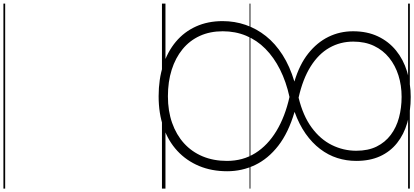

<svg xmlns="http://www.w3.org/2000/svg" viewBox="-654 -806 2365 1096"><g transform="rotate(90 528.0 -257.5)"><path d="M529 19Q432 19 353 -6.5Q274 -32 217.5 -79.5Q161 -127 130.5 -194.5Q100 -262 100 -346Q100 -415 121.5 -477.5Q143 -540 185.5 -593.5Q228 -647 293 -688.5Q358 -730 445 -756Q348 -785 285 -835Q222 -885 190 -950Q158 -1015 158 -1091Q158 -1171 187 -1232.5Q216 -1294 267.5 -1336Q319 -1378 387.5 -1399Q456 -1420 533 -1420Q613 -1420 680 -1400.5Q747 -1381 796 -1342Q845 -1303 871.5 -1245Q898 -1187 898 -1109Q898 -1053 881.5 -1001Q865 -949 830 -903Q795 -857 742.5 -820Q690 -783 618 -757Q737 -722 811.5 -664Q886 -606 921.5 -531.5Q957 -457 957 -372Q957 -284 927 -212Q897 -140 841 -88Q785 -36 706 -8.5Q627 19 529 19ZM529 -34Q613 -34 681 -58Q749 -82 797.5 -126Q846 -170 872 -232Q898 -294 898 -371Q898 -462 853.5 -533Q809 -604 727 -653.5Q645 -703 533 -728Q446 -709 376.5 -674Q307 -639 258 -590.5Q209 -542 183.5 -480.5Q158 -419 158 -347Q158 -274 184.5 -216Q211 -158 260.5 -117.5Q310 -77 378 -55.5Q446 -34 529 -34ZM537 -780Q640 -805 707.5 -854.5Q775 -904 807.5 -970Q840 -1036 840 -1109Q840 -1177 816 -1225.5Q792 -1274 749.5 -1306Q707 -1338 651 -1353Q595 -1368 532 -1368Q467 -1368 410 -1350Q353 -1332 309.5 -1297Q266 -1262 241.5 -1210.5Q217 -1159 217 -1092Q217 -1018 252 -956Q287 -894 358.5 -849Q430 -804 537 -780ZM0 895H1056V905H0ZM0 -20H1056V0H0ZM0 -505H1056V-500H0ZM0 -1415H1056V-1405H0Z"/></g></svg>

Font: Playwrite BE WAL Guides
Style: Regular
Weight: 400
Designer: Veronika Burian, José Scaglione
Foundry: TypeTogether
Version: Version 1.003